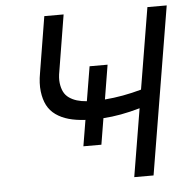

<svg xmlns="http://www.w3.org/2000/svg" viewBox="-52 -779 826 830"><g transform="rotate(-5 361.0 -363.5)"><path d="M424.7 -494.3 400.2 -345.5Q478.3 -351.6 559.3 -374.3L617.9 -727.3H701.7L581 0H497.2L546.2 -294.7Q460.2 -269.9 386.7 -265.6L367.9 -152H289.8L308.6 -264.9Q267.8 -267 236.3 -275.9Q204.9 -284.8 180.9 -301.8Q157 -318.9 144 -344.1Q131 -369.3 126.8 -404.3Q122.5 -439.3 130.7 -484.4L170.5 -727.3H254.3L214.5 -484.4Q208.8 -455.3 211.6 -432.9Q214.5 -410.5 222.5 -394.7Q230.5 -378.9 245.4 -368.4Q260.3 -358 278.9 -352.3Q297.6 -346.6 321.7 -344.8L346.6 -494.3Z"/></g></svg>

Font: Karasuma Gothic
Style: Italic
Weight: 400
Italic angle: -9.39999°
Designer: Rasmus Andersson / Ryoko Nishizuka
Foundry: Genbu
Version: Version 1.00